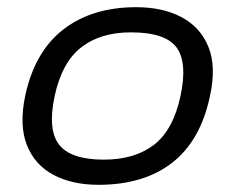

<svg xmlns="http://www.w3.org/2000/svg" viewBox="-20 -504 654 534"><path d="M254 10Q181 10 129 -17.5Q77 -45 55 -100Q33 -155 50 -237Q76 -360 156 -422Q236 -484 359 -484Q432 -484 484.5 -456.5Q537 -429 559.5 -374Q582 -319 564 -237Q538 -113 459 -51.5Q380 10 254 10ZM269 -60Q355 -60 408.5 -101.5Q462 -143 482 -237Q502 -330 471 -372Q440 -414 344 -414Q259 -414 205.5 -372Q152 -330 132 -237Q112 -143 144.5 -101.5Q177 -60 269 -60Z"/></svg>

Font: Kanit Light
Style: Italic
Weight: 300
Italic angle: -12°
Designer: Katatrad Team
Foundry: CadsonDemak
Version: Version 2.000; ttfautohint (v1.8.3)